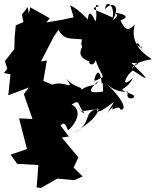

<svg xmlns="http://www.w3.org/2000/svg" viewBox="-49 -899 791 975"><path d="M250 -456 171 -488 189 -592 159 -587 224 -713 248 -748C277 -694 308 -706 367 -699C361 -636 358 -712 368 -660C349 -628 361 -600 406 -587C395 -579 424 -554 437 -594C454 -533 496 -497 455 -505C479 -511 434 -483 429 -491C434 -515 456 -574 468 -475C480 -489 468 -418 480 -435C403 -423 392 -432 448 -487C446 -452 371 -482 342 -409C399 -473 340 -437 289 -499C333 -431 282 -493 217 -469L287 -407ZM62 -825 70 -787 31 -770 25 -705 24 -650 -24 -589 -12 -550 -29 -528 4 -522 -7 -415 98 -455 72 -421 120 -283 131 -294 48 -298 88 -142 5 -114 38 -67 146 -61 137 52 158 56 242 8 328 16 371 -3 325 -48 349 -100 265 -200 301 -206 258 -262C268 -268 279 -289 296 -237C326 -259 379 -334 315 -368C361 -399 341 -364 380 -326C361 -320 333 -385 360 -338C349 -326 407 -344 452 -344C443 -309 407 -273 324 -224C427 -275 364 -324 447 -348C435 -318 467 -333 531 -383C480 -296 488 -322 527 -359C504 -318 553 -376 564 -341C598 -344 572 -397 495 -471C538 -431 582 -432 602 -434C578 -376 668 -404 615 -422C532 -460 586 -424 627 -504C557 -441 592 -520 626 -541C709 -486 717 -484 618 -580C692 -575 628 -580 621 -544C622 -581 696 -594 722 -598C633 -657 641 -693 656 -675C683 -633 655 -642 674 -664C652 -645 615 -706 636 -776C604 -738 585 -745 563 -796C629 -817 549 -835 539 -833C538 -823 564 -828 523 -795C572 -889 505 -886 485 -851C485 -902 535 -880 523 -810C440 -849 395 -855 454 -867C421 -895 452 -829 435 -790C412 -848 399 -834 397 -801C403 -791 353 -853 307 -872L325 -811L263 -798L186 -785L204 -806L105 -862L97 -830L92 -863Z"/></svg>

Font: Hussar Lance
Style: Regular
Weight: 700
Foundry: Cannot Into Space Fonts, PlusOne Fonts
Version: Version 2.27